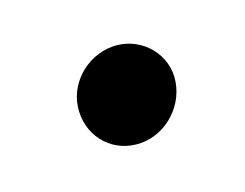

<svg xmlns="http://www.w3.org/2000/svg" viewBox="-43 -467 377 296"><g transform="rotate(-20 145.0 -318.5)"><path d="M148.8 -240.8C190.3 -240.8 228.3 -275.2 231.2 -318.9C233.7 -360.8 199.2 -395.6 157.3 -395.6C114.3 -395.6 76.7 -361.5 74.9 -318.9C72.8 -275.2 105.1 -240.8 148.8 -240.8Z"/></g></svg>

Font: Margiela Sans Semi Bold
Style: Italic
Weight: 600
Italic angle: -9.39999°
Designer: Stefan Endress, Andreas Faust
Version: Version 1.100;FEAKit 1.0